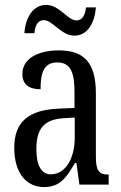

<svg xmlns="http://www.w3.org/2000/svg" viewBox="-20 -751 494 781"><path d="M283 -606C338 -606 366 -662 370 -721H330C327 -694 317 -668 291 -668C255 -668 222 -731 168 -731C111 -731 83 -674 79 -616H120C122 -643 132 -669 158 -669C195 -669 228 -606 283 -606ZM159 10C226 10 251 -31 285 -88H291L303 0H422V-41H419C383 -41 370 -57 370 -113V-372C370 -499 319 -546 220 -546C130 -546 71 -510 71 -450C71 -409 96 -388 145 -388C145 -453 157 -497 213 -497C272 -497 283 -448 283 -373V-312L218 -309C97 -304 38 -256 38 -150C38 -41 92 10 159 10ZM187 -42C146 -42 128 -82 128 -144C128 -223 155 -265 238 -270L284 -273V-191C284 -106 246 -42 187 -42Z"/></svg>

Font: Noto Serif Georgian ExtraCondensed
Style: Regular
Weight: 400
Width: 2
Designer: Monotype Design Team, Akaki Razmadze
Foundry: Google LLC
Version: Version 2.003